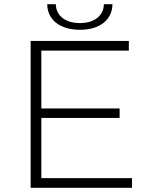

<svg xmlns="http://www.w3.org/2000/svg" viewBox="-20 -895 693 915"><path d="M126 0H609V-46H177V-333H550V-378H177V-654H594V-700H126ZM205 -875C206 -799 268 -753 361 -753C453 -753 515 -799 516 -875H475C474 -819 428 -785 361 -785C293 -785 247 -819 246 -875Z"/></svg>

Font: Montserrat Light
Style: Regular
Weight: 300
Designer: Julieta Ulanovsky
Foundry: Julieta Ulanovsky
Version: Version 7.200